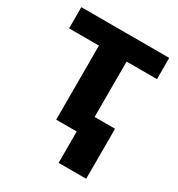

<svg xmlns="http://www.w3.org/2000/svg" viewBox="-168 -638 854 922"><g transform="rotate(30 259.0 -177.0)"><path d="M333 -528.3V0H179.7V-528.3ZM501.5 -528.3V-410.6H14.2V-528.3ZM446.3 -103.5V173.8H293.5V-103.5Z"/></g></svg>

Font: Roboto ExtraBold
Style: Regular
Weight: 800
Designer: Christian Robertson
Foundry: Google
Version: Version 3.009; 2024